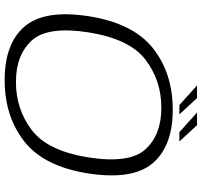

<svg xmlns="http://www.w3.org/2000/svg" viewBox="-40 -780 824 783"><g transform="rotate(90 371.5 -388.0)"><path d="M306 4.5Q454.5 4.5 556.8 -76Q659 -156.5 687 -337.5Q714.5 -518 644.8 -599.5Q575 -681 427 -681Q278.5 -681 176.2 -600.2Q74 -519.5 45.5 -337.5Q18 -157.5 87.8 -76.5Q157.5 4.5 306 4.5ZM314 -41.5Q203.5 -41.5 144.5 -106.2Q85.5 -171 111.5 -337.5Q138 -505 223 -569.8Q308 -634.5 418.5 -634.5Q529 -634.5 588.2 -569.8Q647.5 -505 621.5 -337.5Q595 -170.5 509.8 -106Q424.5 -41.5 314 -41.5ZM518.5 -708H556.5L490 -780H438.5ZM408 -708H446L379.5 -780H328Z"/></g></svg>

Font: Anybody SemiExpanded Light
Style: Italic
Weight: 300
Width: 6
Italic angle: -10°
Version: Version 1.113;gftools[0.9.25]